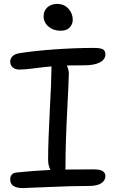

<svg xmlns="http://www.w3.org/2000/svg" viewBox="-20 -935 591 982"><path d="M290 -777.8Q252.9 -777.8 228 -799.1Q203.1 -820.3 203.1 -852.1Q203.1 -879.9 222.4 -897.5Q241.7 -915 272 -915Q308.1 -915 330.1 -890.4Q352.1 -865.7 352.1 -834Q352.1 -811.5 336.7 -794.7Q321.3 -777.8 290 -777.8ZM97.2 26.9Q32.2 26.9 32.2 -17.1Q32.2 -50.3 67.9 -53.2Q144.5 -61 237.8 -65.9Q226.1 -88.4 226.1 -117.2Q226.1 -209 234.6 -368.2Q243.2 -527.3 243.2 -584V-595.2Q208.5 -592.8 157.7 -585.9Q106.9 -579.1 80.1 -579.1Q57.6 -579.1 44.9 -590.3Q32.2 -601.6 32.2 -620.1Q32.2 -635.3 43.9 -647.2Q55.7 -659.2 80.1 -663.1Q153.3 -674.8 258.8 -682.4Q364.3 -689.9 460 -689.9Q493.2 -689.9 506.1 -682.9Q519 -675.8 519 -657.2Q519 -630.9 491 -616Q462.9 -601.1 414.1 -601.1Q395.5 -601.1 364.7 -600.6Q334 -600.1 321.8 -600.1Q332 -578.6 332 -559.1Q332 -529.3 323.5 -365Q314.9 -200.7 314.9 -77.1Q314.9 -75.2 314.5 -71.8Q314 -68.4 314 -67.9Q358.9 -68.8 457 -68.8Q491.7 -68.8 505.4 -59.8Q519 -50.8 519 -34.2Q519 -11.7 498 2.2Q477.1 16.1 435.1 16.1Q345.2 16.1 229 21.5Q112.8 26.9 97.2 26.9Z"/></svg>

Font: Shantell Sans Bouncy
Style: Regular
Weight: 400
Designer: Stephen Nixon, Anya Danilova, Shantell Martin
Foundry: Arrow Type
Version: Version 1.006;[9816181b4]